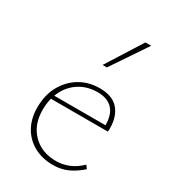

<svg xmlns="http://www.w3.org/2000/svg" viewBox="-174 -795 797 892"><g transform="rotate(30 224.5 -349.0)"><path d="M252 5Q194 5 149.5 -19.5Q105 -44 80.5 -88Q56 -132 56 -190Q56 -258 83.5 -307.5Q111 -357 157.5 -385Q204 -413 264 -413Q332 -413 364.5 -375.5Q397 -338 397 -274Q397 -270 397 -265.5Q397 -261 396 -257H372V-274Q372 -334 344.5 -363Q317 -392 264 -392Q211 -392 170 -367Q129 -342 106 -297.5Q83 -253 83 -193Q83 -114 130.5 -66Q178 -18 255 -18Q289 -18 322 -31Q355 -44 386 -74L399 -57Q374 -35 349.5 -21Q325 -7 301 -1Q277 5 252 5ZM80 -257 85 -277H390V-257ZM220 -513 340 -703H371L243 -513Z"/></g></svg>

Font: Ysabeau Office Thin
Style: Regular
Weight: 250
Designer: Christian Thalmann (Catharsis Fonts)
Version: Version 2.001;gftools[0.9.30]; featfreeze: tnum,lnum,ss02